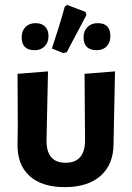

<svg xmlns="http://www.w3.org/2000/svg" viewBox="-20 -760 541 788"><path d="M240 -542 193 -561Q223 -650 246 -733L255 -740L331 -711L335 -699L254 -546ZM122 -554Q69 -554 69 -607Q69 -633 84.5 -649Q100 -665 126 -665Q151 -665 165 -651Q179 -637 179 -612Q179 -586 163.5 -570Q148 -554 122 -554ZM377 -554Q323 -554 323 -607Q323 -633 339 -649Q355 -665 381 -665Q433 -665 433 -612Q433 -586 418 -570Q403 -554 377 -554ZM52 -170 53 -244 52 -457 177 -467 171 -187Q169 -92 249 -92Q330 -92 329 -187L327 -457L452 -467L446 -170Q446 -86 393.5 -39Q341 8 246 8Q151 8 100.5 -38.5Q50 -85 52 -170Z"/></svg>

Font: Alegreya Sans
Style: Bold
Weight: 700
Designer: Juan Pablo del Peral
Foundry: Huerta Tipografica
Version: Version 2.007